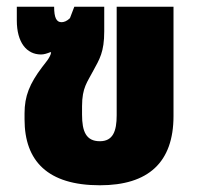

<svg xmlns="http://www.w3.org/2000/svg" viewBox="-20 -537 590 571"><path d="M277 14C421 14 496 -54 496 -192V-517H327V-194C327 -147 316 -117 277 -117C236 -117 224 -146 224 -196V-221C224 -277 240 -293 257 -326C276 -361 290 -382 290 -444V-517H201L188 -483C179 -474 170 -471 163 -471C148 -471 141 -484 141 -517H30V-476C30 -411 59 -375 102 -375C111 -375 120 -378 130 -382L132 -381C130 -366 113 -348 105 -337C68 -288 53 -251 53 -200V-182C53 -58 122 14 277 14Z"/></svg>

Font: Noto Sans Thai UI Cond Blk
Style: Regular
Weight: 900
Width: 3
Designer: Monotype Design Team
Foundry: Monotype Imaging Inc.
Version: Version 2.000